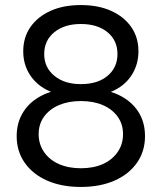

<svg xmlns="http://www.w3.org/2000/svg" viewBox="-20 -730 640 760"><path d="M300 10Q224 10 167 -15Q110 -40 78 -85.5Q46 -131 46 -191Q46 -247 74 -289.5Q102 -332 153 -355.5Q204 -379 271 -379V-351Q211 -351 166.5 -373.5Q122 -396 97 -436Q72 -476 72 -527Q72 -582 100.5 -623Q129 -664 180 -687Q231 -710 300 -710Q369 -710 420 -687Q471 -664 499.5 -623Q528 -582 528 -527Q528 -477 503.5 -436.5Q479 -396 434.5 -373.5Q390 -351 329 -351V-379Q396 -379 447 -355.5Q498 -332 526 -290Q554 -248 554 -191Q554 -131 522 -85.5Q490 -40 433 -15Q376 10 300 10ZM300 -64Q350 -64 387 -80.5Q424 -97 445.5 -128Q467 -159 467 -199Q467 -239 445.5 -268.5Q424 -298 387 -314Q350 -330 300 -330Q251 -330 213.5 -314Q176 -298 154.5 -268.5Q133 -239 133 -199Q133 -159 154.5 -128Q176 -97 213.5 -80.5Q251 -64 300 -64ZM300 -397Q367 -397 406 -430Q445 -463 445 -516Q445 -570 405.5 -602.5Q366 -635 300 -635Q235 -635 195 -602.5Q155 -570 155 -516Q155 -463 195 -430Q235 -397 300 -397Z"/></svg>

Font: SUSE Thin
Style: Regular
Weight: 400
Version: Version 1.000